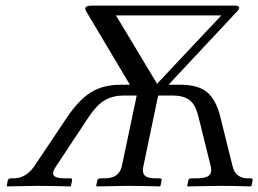

<svg xmlns="http://www.w3.org/2000/svg" viewBox="-20 -665 924 687"><path d="M395 -609.9 542 -365.2 772 -609.9ZM469.2 -323.2H422.9Q384.8 -323.2 355.7 -306.9Q326.7 -290.5 295.9 -244.1L181.2 -70.8Q169.9 -54.7 169.9 -44.9Q169.9 -26.9 211.9 -26.9H231.9Q239.3 -26.9 237.8 -19L233.9 0L231.9 2Q147 0 112.8 0L5.9 2L3.9 0L7.8 -19Q10.7 -26.9 18.1 -26.9H28.8Q72.8 -26.9 103 -70.8L219.2 -244.1Q261.7 -307.6 305.4 -334.7Q349.1 -361.8 412.1 -361.8H444.8L288.1 -625Q285.2 -629.4 285.2 -633.8Q285.2 -645 309.1 -645H817.9Q835.9 -645 835.9 -637.2Q835.9 -631.8 829.1 -625L583 -361.8H626Q689 -361.8 721.4 -334.7Q753.9 -307.6 769 -244.1L812 -70.8Q816.4 -49.8 830.6 -38.3Q844.7 -26.9 866.2 -26.9H877Q885.3 -26.9 883.8 -19L879.9 0L877 2Q809.1 0 771 0L650.9 2L649.9 0L653.8 -19Q655.3 -26.9 663.1 -26.9H684.1Q710 -26.9 722.9 -33.7Q735.8 -40.5 735.8 -57.1Q735.8 -61 733.9 -70.8L690.9 -244.1Q680.2 -290.5 658.2 -306.9Q636.2 -323.2 598.1 -323.2H545.9L493.2 -70.8Q491.2 -61 491.2 -57.1Q491.2 -41 501.7 -33.9Q512.2 -26.9 536.1 -26.9H551.8Q559.6 -26.9 558.1 -19L554.2 0L551.8 2Q478 0 439.9 0L326.2 2L324.2 0L328.1 -19Q331.1 -26.9 336.9 -26.9H354Q406.7 -26.9 416 -70.8Z"/></svg>

Font: Common Serif News
Style: Italic
Weight: 450
Italic angle: -12°
Designer: Philipp H. Poll, Khaled Hosny
Foundry: Stefan Peev, Context Ltd.
Version: Version 1.026